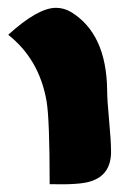

<svg xmlns="http://www.w3.org/2000/svg" viewBox="-20 -831 304 491"><path d="M254 -601Q254 -576 259 -523Q264 -470 264 -443Q264 -383 211 -367Q184 -358 107 -360Q107 -527 99 -573Q80 -680 1 -742Q77 -811 123 -811Q144 -811 162 -800Q252 -745 254 -601Z"/></svg>

Font: To Be Continued
Style: Regular
Weight: 400
Version: Macromedia Fontographer 4.1.4 9/2/97